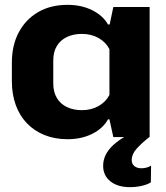

<svg xmlns="http://www.w3.org/2000/svg" viewBox="-20 -566 684 793"><path d="M259 9Q207 9 164.5 -8Q122 -25 91.5 -56.5Q61 -88 45 -132.5Q29 -177 29 -231V-307Q29 -379 57.5 -432.5Q86 -486 137.5 -516Q189 -546 259 -546Q316 -546 360.5 -524Q405 -502 426 -465H433L448 -537H598V0H448L432 -73H426Q405 -35 360.5 -13Q316 9 259 9ZM318 -111Q357 -111 387 -128Q417 -145 432 -174V-363Q417 -392 387 -409Q357 -426 318 -426Q283 -426 256 -413Q229 -400 214.5 -375.5Q200 -351 200 -317V-221Q200 -187 214.5 -162Q229 -137 256 -124Q283 -111 318 -111ZM517 207Q466 207 436 183Q406 159 406 119Q406 71 449 32Q492 -7 568 -34L589 -15L597 0Q564 26 544 48.5Q524 71 524 95Q524 111 535 120Q546 129 564 129Q575 129 586 126Q597 123 604 118L603 187Q590 196 566 201.5Q542 207 517 207Z"/></svg>

Font: Hubot Sans
Style: Bold
Weight: 700
Designer: Deni Anggara
Foundry: GitHub, Inc., Subsidiary of Microsoft Corporation
Version: Version 2.000